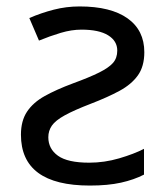

<svg xmlns="http://www.w3.org/2000/svg" viewBox="-20 -566 519 596"><path d="M227 -546Q324 -546 376 -509Q428 -472 428 -404Q428 -360 408 -332Q388 -304 351 -284Q314 -264 262 -244Q210 -224 181 -208Q152 -192 141 -176Q130 -160 130 -140Q130 -104 160 -82.5Q190 -61 257 -61Q304 -61 350 -74.5Q396 -88 427 -104V-24Q396 -8 355.5 1Q315 10 259 10Q45 10 45 -148Q45 -191 64 -219.5Q83 -248 119 -268Q155 -288 206 -307Q258 -326 288 -341Q318 -356 331 -371Q344 -386 344 -409Q344 -439 315.5 -456.5Q287 -474 233 -474Q202 -474 168.5 -464Q135 -454 101 -440L71 -510Q108 -526 147 -536Q186 -546 227 -546Z"/></svg>

Font: Apis
Style: Regular
Weight: 400
Designer: Monotype Design Team
Foundry: Monotype Imaging Inc.
Version: Version 2.000; build 0001